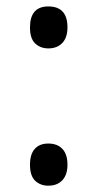

<svg xmlns="http://www.w3.org/2000/svg" viewBox="-20 -569 306 603"><path d="M74.2 -51.8Q74.2 -84.5 89.1 -101.3Q104 -118.2 131.8 -118.2Q160.2 -118.2 176 -101.3Q191.9 -84.5 191.9 -51.8Q191.9 -20 175.8 -2.9Q159.7 14.2 131.8 14.2Q106.9 14.2 90.6 -1.2Q74.2 -16.6 74.2 -51.8ZM74.2 -482.9Q74.2 -548.8 131.8 -548.8Q191.9 -548.8 191.9 -482.9Q191.9 -451.2 175.8 -434.1Q159.7 -417 131.8 -417Q106.9 -417 90.6 -432.4Q74.2 -447.8 74.2 -482.9Z"/></svg>

Font: f0_46825 
Style: Regular
Weight: 400
Foundry: Ascender Corporation
Version: Version 1.10